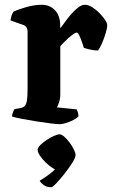

<svg xmlns="http://www.w3.org/2000/svg" viewBox="-20 -520 472 804"><path d="M230 0Q219.5 0 192.2 -3.2Q165 -6.5 132 -11.8Q99 -17 70.8 -22.5Q42.5 -28 30.5 -32Q30.5 -39.5 33.8 -48.2Q37 -57 40.5 -63L66 -67.5Q76.5 -69.5 83 -75.5Q89.5 -81.5 92.5 -97.5Q95.5 -113.5 95.5 -146V-388Q95.5 -397.5 91.2 -404.8Q87 -412 78.5 -415L24 -434.5Q26 -447.5 29 -456.5Q32 -465.5 37.5 -472Q54.5 -480 89.2 -490Q124 -500 154.5 -500Q188.5 -500 210.2 -477.2Q232 -454.5 232 -413.5V-401.5Q238 -408 249.2 -424Q260.5 -440 275.2 -457.5Q290 -475 305.8 -487.5Q321.5 -500 335.5 -500Q350 -500 366 -490Q382 -480 396.5 -465.2Q411 -450.5 420 -436.8Q429 -423 429 -415Q429 -402 422.2 -380Q415.5 -358 406.5 -337.5Q397.5 -317 390.5 -308.5Q375.5 -308.5 358.5 -312.2Q341.5 -316 331.5 -319Q328.5 -328.5 323.2 -343.8Q318 -359 312.2 -371.2Q306.5 -383.5 300.5 -383.5Q296 -383.5 286.2 -376.5Q276.5 -369.5 265.5 -359.8Q254.5 -350 245.5 -340.5Q236.5 -331 232.5 -326.5V-127Q232.5 -106 227.2 -91Q222 -76 218 -70.5L301 -62Q303 -58.5 305.8 -50.5Q308.5 -42.5 308.5 -33Q302 -25 287.2 -17.5Q272.5 -10 256.8 -5Q241 0 230 0ZM194.5 264Q175.5 264 163.2 255Q151 246 146 237Q167 224.5 190 207Q213 189.5 226 169L227.5 194Q217 194 201.8 184.5Q186.5 175 171.8 160.8Q157 146.5 147.2 131.8Q137.5 117 137.5 107Q137.5 99 148.2 88Q159 77 174.5 66.8Q190 56.5 205.2 49.5Q220.5 42.5 229.5 42.5Q238 42.5 249.2 52.5Q260.5 62.5 271.2 76.8Q282 91 289.2 105.8Q296.5 120.5 296.5 129.5Q296.5 139.5 283 161.2Q269.5 183 250.8 206.8Q232 230.5 216 247.2Q200 264 194.5 264Z"/></svg>

Font: Texturina Medium
Style: Regular
Weight: 500
Designer: Guillermo Torres Carreño
Foundry: Omnibus-Type
Version: Version 1.003